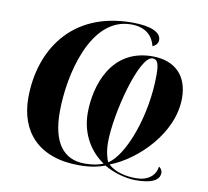

<svg xmlns="http://www.w3.org/2000/svg" viewBox="-83 -817 1020 942"><g transform="rotate(10 427.5 -345.5)"><path d="M651 34C753 34 770 1 770 -23C770 -37 761 -47 753 -52C748 -6 710 24 651 24C607 24 549 15 513 -20C644 -70 806 -225 806 -402C806 -514 740 -579 628 -579C421 -579 363 -384 363 -251C363 -140 420 -61 483 -19C462 -10 433 -3 391 -3C284 -3 227 -80 227 -232C227 -412 294 -715 498 -715C573 -715 607 -676 619 -628C637 -635 646 -649 646 -663C646 -701 596 -725 502 -725C194 -725 63 -503 63 -273C63 -107 161 10 365 10C429 10 466 -1 494 -11C537 15 599 34 651 34ZM504 -29C496 -46 486 -81 486 -126C486 -268 564 -569 630 -569C653 -569 663 -553 663 -492C663 -290 585 -80 504 -29Z"/></g></svg>

Font: Noto Serif Display
Style: Bold Italic
Weight: 700
Italic angle: -12°
Designer: Monotype Design Team
Foundry: Monotype Imaging Inc.
Version: Version 2.009